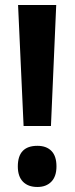

<svg xmlns="http://www.w3.org/2000/svg" viewBox="-20 -734 297 765"><path d="M183 -232H74L52 -714H204ZM51 -71Q51 -153 129 -153Q165 -153 185 -132.5Q205 -112 205 -71Q205 -31 184.5 -10Q164 11 129 11Q92 11 71.5 -10Q51 -31 51 -71Z"/></svg>

Font: Noto Sans Myanmar ExtraCondensed
Style: Bold
Weight: 700
Width: 2
Designer: Monotype Design Team
Foundry: Monotype Imaging Inc.
Version: Version 2.107; ttfautohint (v1.8.4.7-5d5b)